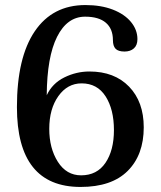

<svg xmlns="http://www.w3.org/2000/svg" viewBox="-20 -730 637 760"><path d="M47 -306Q47 -502 117.5 -606Q188 -710 318 -710Q380 -710 426.5 -692Q473 -674 498.5 -643Q524 -612 524 -575Q524 -551 510 -538.5Q496 -526 473 -526Q448 -526 437.5 -537Q427 -548 427 -571Q427 -616 399 -640Q371 -664 317 -664Q246 -664 206 -584.5Q166 -505 165 -353Q187 -400 234.5 -423.5Q282 -447 334 -447Q433 -447 491 -387Q549 -327 549 -226Q549 -117 485.5 -53.5Q422 10 299 10Q47 10 47 -306ZM431 -215Q431 -297 398 -348.5Q365 -400 303 -400Q247 -400 211 -349.5Q175 -299 175 -220Q175 -143 209 -89.5Q243 -36 301 -36Q364 -36 397.5 -85.5Q431 -135 431 -215Z"/></svg>

Font: Taviraj Medium
Style: Regular
Weight: 500
Designer: Katatrad Team
Foundry: CadsonDemak
Version: Version 1.001